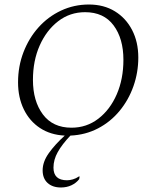

<svg xmlns="http://www.w3.org/2000/svg" viewBox="-20 -591 693 851"><path d="M250 240Q213 240 191 220Q169 200 169 164Q169 126 196.5 87.5Q224 49 267 10Q204 7 157.5 -23.5Q111 -54 85.5 -106.5Q60 -159 60 -226Q60 -297 84 -359.5Q108 -422 150.5 -469.5Q193 -517 250.5 -544Q308 -571 374 -571Q440 -571 489 -541Q538 -511 565.5 -458Q593 -405 593 -336Q593 -270 571.5 -209Q550 -148 510 -99.5Q470 -51 414.5 -22Q359 7 292 10Q255 49 236 83Q217 117 217 152Q217 208 277 208Q289 208 303 204Q317 200 330 191H333L331 203Q318 220 297 230Q276 240 250 240ZM297 -25Q364 -25 416 -65Q468 -105 497.5 -173Q527 -241 527 -326Q527 -420 483.5 -478.5Q440 -537 357 -537Q290 -537 238 -497Q186 -457 156 -389.5Q126 -322 126 -237Q126 -143 170 -84Q214 -25 297 -25Z"/></svg>

Font: Spectral SC Light
Style: Italic
Weight: 300
Italic angle: -10°
Designer: Jean-Baptiste Levee
Foundry: Production Type
Version: Version 2.001